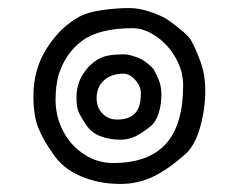

<svg xmlns="http://www.w3.org/2000/svg" viewBox="-20 -452 593 477"><path d="M437 -66Q396 -30 359 -12.5Q322 5 279 5Q225 5 180 -14.5Q135 -34 111 -71Q88 -103 75.5 -133.5Q63 -164 63 -213Q63 -280 96.5 -332.5Q130 -385 178 -411Q198 -422 234.5 -427Q271 -432 301 -432Q325 -432 352 -423Q379 -414 393 -405Q405 -398 426.5 -380.5Q448 -363 454 -353Q466 -332 478 -299Q490 -266 490 -227Q490 -180 476.5 -133.5Q463 -87 437 -66ZM118 -205Q118 -162 137 -126Q156 -90 189 -68.5Q222 -47 261 -47Q349 -47 392 -94.5Q435 -142 435 -240Q435 -276 416 -309Q397 -342 367.5 -362Q338 -382 310 -382Q227 -382 184.5 -351Q142 -320 125 -264Q118 -236 118 -205ZM355 -139Q334 -122 317 -113.5Q300 -105 279 -105Q251 -105 228.5 -114Q206 -123 194 -142Q181 -161 175.5 -173.5Q170 -186 170 -210Q170 -243 187 -269Q204 -295 228 -307Q246 -317 287 -317Q298 -317 312 -312.5Q326 -308 333 -304Q340 -300 350 -291.5Q360 -283 363 -278Q371 -263 376 -249Q381 -235 381 -216Q381 -194 374.5 -172Q368 -150 355 -139ZM271 -155Q301 -155 315.5 -170.5Q330 -186 330 -220Q330 -238 316 -253.5Q302 -269 287 -269Q257 -269 238.5 -252.5Q220 -236 220 -208Q220 -185 234.5 -170Q249 -155 271 -155Z"/></svg>

Font: Itim
Style: Regular
Weight: 400
Designer: Suppakit Chalermlarp
Version: Version 1.002g